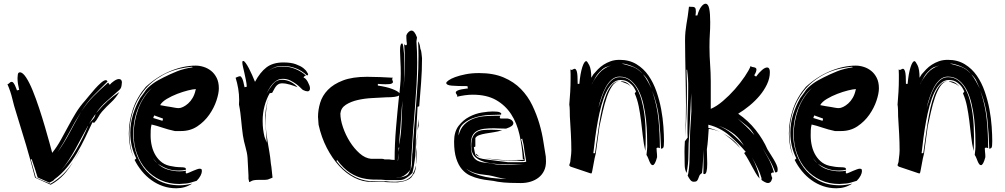

<svg xmlns="http://www.w3.org/2000/svg" viewBox="-20 -952 5393 1030"><path d="M168 1Q145 -89 120 -173.5Q95 -258 68 -344Q55 -384 46 -422.5Q37 -461 20 -500Q27 -502 31.5 -507.5Q36 -513 43 -513Q48 -513 52.5 -507Q57 -501 60.5 -493.5Q64 -486 67 -478Q70 -470 71 -467L83 -470Q79 -486 76.5 -501.5Q74 -517 74 -533Q74 -539 75.5 -551.5Q77 -564 87 -564Q102 -564 120 -536.5Q138 -509 155.5 -466Q173 -423 190 -371.5Q207 -320 221 -272Q235 -224 245.5 -186Q256 -148 260 -132Q286 -165 306 -201Q326 -237 345.5 -273.5Q365 -310 386.5 -345.5Q408 -381 437 -413Q444 -421 458.5 -439Q473 -457 489.5 -475.5Q506 -494 522 -508Q538 -522 548 -522Q553 -522 557 -515Q519 -477 481.5 -439Q444 -401 416 -353Q445 -399 482.5 -436.5Q520 -474 560 -509L569 -497Q575 -506 591 -517Q607 -528 618 -528Q626 -528 630 -523Q634 -518 634 -510Q634 -503 632 -492Q630 -481 626 -476Q621 -469 614 -464Q581 -434 551.5 -408.5Q522 -383 496 -346L503 -353Q530 -385 557.5 -410Q585 -435 620 -458Q601 -426 576.5 -403.5Q552 -381 527 -353Q515 -339 506.5 -322.5Q498 -306 485 -293L476 -296Q457 -255 436.5 -212.5Q416 -170 392 -129.5Q368 -89 338.5 -53Q309 -17 272 10Q269 16 259.5 20.5Q250 25 245 28L182 0Q175 -23 166.5 -49Q158 -75 150 -98L145 -97L172 0Q173 1 175.5 2Q178 3 185.5 6.5Q193 10 208.5 16.5Q224 23 251 34Q291 10 319 -18Q346 -45 371 -82Q360 -63 348 -47Q336 -30 322 -15Q308 0 291 13.5Q274 27 252 39ZM308 -38Q356 -92 390.5 -152Q425 -212 452 -275V-277Q435 -247 418.5 -215.5Q402 -184 385 -153.5Q368 -123 349 -93.5Q330 -64 308 -38ZM354 -241Q384 -298 416 -353Q381 -299 352 -243Q323 -188 289 -136Q325 -186 354 -241ZM492 -340Q482 -326 473.5 -312.5Q465 -299 457 -286Q466 -299 478 -311.5Q490 -324 492 -340ZM376 -89Q392 -115 406 -142Q407 -143 408 -144Q407 -143 407 -142Q393 -115 376 -89ZM421 -169 413 -154ZM429 -185Q425 -177 421 -169Q425 -177 429 -185ZM412 -153Q411 -150 409 -147Q411 -150 412 -153ZM374 -86Q372 -84 371 -82Q372 -84 374 -86Z M1035 18Q997 31 977 32.5Q957 34 942 35Q886 35 841 14Q796 -7 764 -43Q732 -79 714.5 -127.5Q697 -176 697 -231Q697 -263 703 -297.5Q709 -332 721 -365.5Q733 -399 752 -428Q770 -457 795 -480Q769 -459 751 -430Q732 -401 719 -367.5Q706 -334 700 -298.5Q694 -263 694 -230Q694 -188 707.5 -140.5Q721 -93 751 -52.5Q781 -12 828.5 15Q876 42 944 42Q976 42 1011 33Q973 58 926 58Q888 58 854.5 46.5Q821 35 792.5 14.5Q764 -6 741 -34Q718 -62 702 -94L711 -102Q694 -136 686.5 -170Q679 -204 679 -239Q679 -290 693.5 -337Q708 -384 732 -426L756 -459Q762 -470 773.5 -481Q785 -492 799 -502.5Q813 -513 828.5 -521.5Q844 -530 858 -537Q894 -555 930 -569.5Q966 -584 1014 -591L1010 -594Q918 -585 854 -549.5Q790 -514 750 -463Q710 -412 692 -351.5Q674 -291 674 -233Q674 -202 679.5 -170.5Q685 -139 696 -108Q671 -168 671 -235Q671 -301 693 -366Q715 -431 762 -486Q822 -541 893 -570.5Q964 -600 1030 -600Q1051 -600 1073 -593Q1095 -586 1113 -571.5Q1131 -557 1142.5 -534Q1154 -511 1154 -478Q1154 -451 1141 -412Q1128 -373 1102.5 -336.5Q1077 -300 1039 -274.5Q1001 -249 951 -249H918Q881 -257 850.5 -267.5Q820 -278 793 -284Q789 -268 788.5 -253.5Q788 -239 788 -225Q788 -196 794.5 -168.5Q801 -141 815 -118Q829 -95 850.5 -79.5Q872 -64 903 -60Q922 -56 936 -55.5Q950 -55 959.5 -54.5Q969 -54 973.5 -51.5Q978 -49 978 -42Q968 -39 957.5 -38Q947 -37 936 -37Q901 -37 873 -48.5Q845 -60 825 -75Q848 -52 880 -42.5Q912 -33 943 -33Q960 -33 978 -36Q976 -30 976 -29Q976 -23 981 -21Q985 -22 995 -26.5Q1005 -31 1015.5 -35.5Q1026 -40 1036 -43.5Q1046 -47 1050 -47Q1055 -47 1059 -45.5Q1063 -44 1063 -34Q1063 -24 1056 -10Q1049 4 1035 18ZM897 -378 919 -374Q930 -372 939 -372Q949 -372 962.5 -378.5Q976 -385 989.5 -397Q1003 -409 1013.5 -427Q1024 -445 1029 -468L1031 -474Q1017 -474 989 -467Q961 -460 931 -448.5Q901 -437 875 -421.5Q849 -406 839 -388Q854 -385 868.5 -382.5Q883 -380 897 -378ZM851 -304Q853 -306 853.5 -310Q854 -314 854 -316L807 -333L802 -319ZM823 -77Q816 -85 809 -93Q803 -100 799 -107Q808 -90 823 -77Z M1417 11Q1407 13 1395 13H1366Q1340 13 1329.5 19Q1319 25 1317 25L1313 7V-11L1308 -105Q1306 -132 1297 -163Q1288 -194 1283 -226Q1280 -247 1278 -266L1274 -305Q1272 -325 1269.5 -346Q1267 -367 1262 -391Q1262 -397 1262.5 -403Q1263 -409 1263 -415Q1263 -446 1258 -476Q1253 -506 1244 -535Q1251 -538 1257 -540.5Q1263 -543 1268 -543Q1273 -543 1279 -531.5Q1285 -520 1292 -484Q1294 -484 1298 -485.5Q1302 -487 1304 -487Q1303 -504 1299 -523.5Q1295 -543 1291 -561Q1287 -579 1283.5 -593.5Q1280 -608 1280 -617Q1280 -619 1280.5 -622Q1281 -625 1285 -625Q1290 -625 1298 -614Q1306 -603 1315 -586Q1324 -569 1332.5 -549.5Q1341 -530 1348 -513Q1375 -564 1409.5 -590.5Q1444 -617 1500 -617Q1541 -617 1567 -607.5Q1593 -598 1607.5 -586.5Q1622 -575 1627 -565L1633 -555Q1633 -549 1627 -547Q1601 -572 1568 -585Q1535 -598 1500 -598Q1466 -598 1449 -589Q1433 -581 1415 -569Q1434 -581 1450 -588Q1467 -595 1499 -595Q1534 -595 1566 -581.5Q1598 -568 1621 -547Q1616 -545 1612.5 -542.5Q1609 -540 1609 -535Q1614 -535 1620 -528.5Q1626 -522 1631 -513Q1636 -504 1639.5 -494.5Q1643 -485 1643 -479Q1643 -462 1630 -462Q1620 -462 1606 -469Q1603 -470 1593.5 -480Q1584 -490 1570 -500.5Q1556 -511 1538 -520Q1520 -529 1498 -529Q1480 -529 1466.5 -521.5Q1453 -514 1442 -501.5Q1431 -489 1422 -473L1409 -449Q1424 -476 1442 -498Q1462 -524 1492 -524Q1518 -524 1540 -512.5Q1562 -501 1576 -484Q1559 -491 1536 -498Q1513 -505 1492 -505Q1481 -505 1473 -500Q1465 -495 1459.5 -487.5Q1454 -480 1449.5 -471Q1445 -462 1440 -454L1427 -452Q1410 -423 1399.5 -384.5Q1389 -346 1389 -304Q1389 -279 1391.5 -259Q1394 -239 1399 -218L1411 -187L1409 -216Q1407 -250 1405 -276.5Q1403 -303 1403 -335Q1405 -364 1411 -390Q1416 -412 1426 -431Q1414 -407 1410 -376Q1405 -342 1405 -304Q1405 -274 1408 -247Q1411 -220 1415.5 -193Q1420 -166 1425 -137.5Q1430 -109 1433 -75L1436 -56L1442 1ZM1429 -436 1426 -431Z M2214 -730Q2216 -701 2217 -673.5Q2218 -646 2218 -617Q2218 -557 2214.5 -496.5Q2211 -436 2206 -374Q2201 -312 2196 -247Q2191 -182 2187 -112Q2187 -101 2186.5 -89.5Q2186 -78 2184 -64V-52Q2184 -49 2182 -44Q2180 -39 2178 -37Q2165 -22 2154.5 -14.5Q2144 -7 2135 -3.5Q2126 0 2118 0.5Q2110 1 2102 2H2108Q2111 2 2119.5 1Q2128 0 2138.5 -2.5Q2149 -5 2158.5 -9.5Q2168 -14 2172 -22L2181 -40Q2187 -51 2188.5 -63.5Q2190 -76 2190.5 -88.5Q2191 -101 2191 -113Q2191 -125 2193 -136Q2196 -199 2201.5 -262Q2207 -325 2212 -389Q2217 -453 2221 -518.5Q2225 -584 2225 -652Q2225 -673 2224.5 -692.5Q2224 -712 2223 -730Q2226 -726 2229.5 -717.5Q2233 -709 2235 -691Q2240 -680 2241 -667Q2242 -654 2244 -640Q2244 -572 2239 -508.5Q2234 -445 2229 -382L2220 -379L2211 -208Q2211 -136 2204.5 -89.5Q2198 -43 2193 -28V-25Q2178 -10 2167.5 -2.5Q2157 5 2148 9Q2139 13 2131.5 13.5Q2124 14 2116 14H2052Q2025 11 1994 11.5Q1963 12 1929 5Q1895 -2 1859.5 -24Q1824 -46 1788 -94Q1788 -92 1787 -91Q1786 -90 1785 -88Q1818 -43 1864.5 -14Q1911 15 1965 20H2049Q2061 22 2073.5 22.5Q2086 23 2101 23Q2116 23 2140.5 19Q2165 15 2187 -7Q2191 -12 2192.5 -14.5Q2194 -17 2196 -22L2199 -28Q2204 -37 2206.5 -46.5Q2209 -56 2211 -65Q2211 -54 2209.5 -46Q2208 -38 2202 -22L2199 -19L2187 -1Q2178 8 2167 13Q2156 18 2146 20.5Q2136 23 2127.5 24Q2119 25 2115 26H2082Q2069 26 2060.5 25.5Q2052 25 2047.5 24.5Q2043 24 2040 23H2010Q2001 23 1992 23.5Q1983 24 1973 24Q1926 24 1881.5 1.5Q1837 -21 1799.5 -62Q1762 -103 1733 -159Q1704 -215 1689 -283Q1689 -294 1687.5 -304Q1686 -314 1686 -325Q1686 -362 1697.5 -400.5Q1709 -439 1739 -470Q1769 -501 1820 -520.5Q1871 -540 1949 -540Q1985 -540 2019 -538.5Q2053 -537 2088 -535Q2084 -532 2084 -528Q2084 -523 2086 -519.5Q2088 -516 2088 -512Q2088 -507 2080.5 -503.5Q2073 -500 2049 -500Q2041 -500 2030.5 -500.5Q2020 -501 2007 -502V-493Q2055 -486 2084.5 -474.5Q2114 -463 2121 -454L2123 -452L2127 -496Q2130 -523 2130 -557Q2130 -592 2128 -626Q2126 -660 2126 -679Q2126 -703 2129 -711Q2132 -719 2137 -719Q2141 -719 2143.5 -702Q2146 -685 2147.5 -663.5Q2149 -642 2149 -621V-592Q2149 -563 2148 -533.5Q2147 -504 2145 -475Q2148 -513 2150 -549.5Q2152 -586 2152 -624Q2152 -647 2151 -669.5Q2150 -692 2148 -715Q2154 -709 2157 -709Q2161 -709 2163 -715Q2162 -723 2161 -732Q2160 -740 2160 -748V-763Q2165 -775 2173 -781.5Q2181 -788 2187 -788Q2204 -788 2217 -751ZM2052 -430Q2019 -428 1977.5 -426Q1936 -424 1899 -415.5Q1862 -407 1835.5 -390Q1809 -373 1806 -343Q1806 -310 1820 -269Q1834 -228 1857 -191.5Q1880 -155 1909.5 -129Q1939 -103 1971 -100H2028Q2033 -100 2035.5 -99.5Q2038 -99 2043 -97H2067Q2082 -94 2097 -94Q2097 -178 2104.5 -266.5Q2112 -355 2121 -440Q2108 -430 2052 -430ZM2124 -223Q2124 -212 2122.5 -200.5Q2121 -189 2121 -175Q2132 -231 2134 -293Q2136 -355 2139 -412Q2134 -364 2131.5 -317.5Q2129 -271 2124 -223ZM2211 -115Q2211 -126 2212 -137.5Q2213 -149 2215 -162Q2214 -132 2214 -105.5Q2214 -79 2211 -68Q2211 -73 2211.5 -77.5Q2212 -82 2212 -87Q2212 -95 2211.5 -102Q2211 -109 2211 -115ZM2226 -277Q2224 -272 2223 -265.5Q2222 -259 2220 -252L2224 -313ZM2217 -199Q2217 -190 2216.5 -181Q2216 -172 2215 -164Q2215 -184 2216 -204.5Q2217 -225 2219 -242ZM2118 -137Q2119 -141 2119 -145Q2119 -149 2121 -154V-165Q2120 -163 2120 -161.5Q2120 -160 2119 -159L2118 -157ZM2115 -89Q2116 -98 2117 -107.5Q2118 -117 2118 -127V-130L2114 -91Z M2695 -262Q2668 -262 2654.5 -263Q2641 -264 2630 -264Q2600 -264 2577 -261Q2554 -258 2538 -249Q2522 -240 2514 -223Q2506 -206 2506 -178Q2506 -137 2515.5 -117.5Q2525 -98 2542.5 -89.5Q2560 -81 2585 -79Q2610 -77 2641 -70Q2659 -68 2677 -67.5Q2695 -67 2713 -67H2785Q2735 -70 2685.5 -70.5Q2636 -71 2596.5 -79Q2557 -87 2532.5 -107Q2508 -127 2508 -168Q2508 -201 2516.5 -218.5Q2525 -236 2539.5 -244.5Q2554 -253 2574 -254.5Q2594 -256 2617 -256Q2645 -256 2674 -253Q2651 -246 2627.5 -242.5Q2604 -239 2584 -235.5Q2564 -232 2549.5 -226.5Q2535 -221 2530 -211V-166L2522 -162Q2526 -137 2529.5 -124.5Q2533 -112 2549 -105.5Q2565 -99 2600.5 -95Q2636 -91 2704 -82H2776Q2795 -82 2798.5 -83.5Q2802 -85 2803 -85L2794 -139Q2792 -159 2789 -175Q2786 -191 2781 -209Q2780 -206 2775 -206Q2780 -189 2783.5 -170Q2787 -151 2789.5 -134Q2792 -117 2793.5 -105Q2795 -93 2797 -91L2791 -89Q2789 -88 2785 -88H2779Q2772 -88 2763 -89.5Q2754 -91 2740 -91H2707Q2668 -91 2635 -95Q2604 -99 2581 -105Q2604 -100 2637 -97Q2672 -93 2702 -93Q2715 -93 2729.5 -93.5Q2744 -94 2761 -94H2794Q2791 -97 2787 -97H2785Q2781 -166 2767 -229Q2753 -292 2722 -339.5Q2691 -387 2641 -415.5Q2591 -444 2516 -444Q2495 -444 2474 -441Q2453 -438 2431 -433Q2433 -435 2433 -437Q2433 -442 2429 -446.5Q2425 -451 2425 -456Q2425 -462 2437.5 -467.5Q2450 -473 2491 -478Q2489 -480 2488.5 -484Q2488 -488 2488 -490Q2434 -490 2404 -492.5Q2374 -495 2374 -507Q2374 -512 2386.5 -521Q2399 -530 2422 -538.5Q2445 -547 2477.5 -553.5Q2510 -560 2550 -560Q2627 -560 2682 -536.5Q2737 -513 2774.5 -474.5Q2812 -436 2835.5 -387Q2859 -338 2873.5 -288.5Q2888 -239 2895 -192.5Q2902 -146 2908 -112Q2908 -106 2908.5 -100Q2909 -94 2909 -86Q2909 -57 2898.5 -35.5Q2888 -14 2869.5 0.5Q2851 15 2826.5 22.5Q2802 30 2774 30Q2752 30 2717 29Q2682 28 2650 23Q2629 18 2604 15.5Q2579 13 2553 7Q2527 1 2502.5 -10Q2478 -21 2458.5 -43.5Q2439 -66 2427.5 -102Q2416 -138 2416 -193Q2416 -245 2440 -276.5Q2464 -308 2497.5 -325.5Q2531 -343 2566 -348.5Q2601 -354 2623 -354Q2651 -354 2660 -350Q2669 -346 2669 -342Q2669 -339 2668 -337Q2643 -337 2604 -335Q2565 -333 2528.5 -322Q2492 -311 2466 -288.5Q2440 -266 2440 -225Q2449 -262 2470.5 -283.5Q2492 -305 2520 -315.5Q2548 -326 2577.5 -328.5Q2607 -331 2631 -331H2665Q2661 -327 2661 -323Q2661 -319 2665 -316H2704Q2720 -313 2727 -305.5Q2734 -298 2734 -292Q2734 -283 2725 -276Q2716 -269 2695 -262ZM2527 -20Q2555 -9 2584.5 -3Q2614 3 2643 5Q2672 8 2697 8Q2677 6 2657 1Q2636 -4 2620 -8Q2603 -12 2586.5 -13.5Q2570 -15 2552.5 -18Q2535 -21 2517 -27.5Q2499 -34 2481 -47Q2500 -30 2527 -20ZM2537 -125Q2536 -126 2543 -119Q2549 -113 2559 -110Q2554 -112 2544 -115Q2533 -119 2533 -127ZM2562 -110Q2561 -110 2559 -110Q2560 -110 2562 -110Z M3034 -64Q3034 -69 3037 -76Q3040 -83 3040 -91Q3043 -115 3044 -125.5Q3045 -136 3045 -144Q3045 -186 3042.5 -234.5Q3040 -283 3037 -328Q3037 -342 3036.5 -361Q3036 -380 3034 -391Q3037 -426 3039 -460Q3041 -494 3041 -529V-554Q3041 -567 3040 -580Q3043 -577 3046 -577Q3050 -577 3054.5 -580Q3059 -583 3063 -583Q3070 -583 3074.5 -568Q3079 -553 3079 -502H3088Q3093 -558 3103.5 -591Q3114 -624 3125 -624Q3130 -624 3141 -602.5Q3152 -581 3152 -535L3163 -553Q3174 -566 3187.5 -580Q3201 -594 3218 -605Q3235 -616 3256 -623.5Q3277 -631 3304 -631Q3356 -631 3394.5 -607.5Q3433 -584 3459 -546.5Q3485 -509 3501.5 -461.5Q3518 -414 3527 -365.5Q3536 -317 3539 -272Q3542 -227 3542 -195Q3542 -166 3538.5 -160.5Q3535 -155 3526 -154Q3524 -231 3516 -311Q3508 -391 3478 -466Q3505 -387 3512.5 -310.5Q3520 -234 3520 -157Q3514 -160 3509 -160Q3505 -160 3502 -157Q3502 -149 3503 -140Q3504 -132 3504.5 -124Q3505 -116 3505 -109Q3499 -86 3493 -76Q3487 -66 3482 -66Q3476 -66 3472 -71.5Q3468 -77 3464.5 -85Q3461 -93 3457.5 -102.5Q3454 -112 3448 -121Q3450 -138 3451 -148.5Q3452 -159 3452 -166Q3452 -193 3451 -231Q3450 -269 3445.5 -310.5Q3441 -352 3431.5 -393.5Q3422 -435 3405.5 -467.5Q3389 -500 3364 -520.5Q3339 -541 3304 -541Q3280 -541 3261.5 -525Q3243 -509 3229.5 -484Q3216 -459 3206 -429.5Q3196 -400 3190 -373Q3199 -401 3208.5 -430Q3218 -459 3231.5 -483Q3245 -507 3263 -522.5Q3281 -538 3305 -538Q3336 -538 3358.5 -521Q3381 -504 3396.5 -477Q3412 -450 3421.5 -415.5Q3431 -381 3436 -345.5Q3441 -310 3442.5 -276.5Q3444 -243 3444 -219Q3444 -200 3443.5 -181Q3443 -162 3442 -142Q3433 -180 3428.5 -221.5Q3424 -263 3419 -303.5Q3414 -344 3406.5 -381.5Q3399 -419 3385 -451L3392 -461Q3382 -484 3369.5 -496.5Q3357 -509 3345 -515Q3333 -521 3323 -522Q3313 -523 3310 -523Q3285 -523 3265.5 -505Q3246 -487 3231.5 -456.5Q3217 -426 3206 -386Q3195 -346 3187 -302Q3179 -258 3173 -213.5Q3167 -169 3163 -130H3172Q3177 -164 3182.5 -205Q3188 -246 3194.5 -288.5Q3201 -331 3210 -371Q3219 -411 3231.5 -443Q3244 -475 3261 -495Q3277 -514 3300 -517Q3278 -512 3263 -489Q3247 -465 3235 -430Q3223 -395 3213.5 -353.5Q3204 -312 3196 -274L3176 -128Q3172 -114 3170 -103L3166 -82Q3164 -72 3162 -60.5Q3160 -49 3157 -34L3154 -22H3148L3047 -56Q3042 -57 3039.5 -59Q3037 -61 3034 -64ZM3208 -577Q3188 -560 3176.5 -540.5Q3165 -521 3155 -501V-500Q3169 -529 3194 -559Q3218 -587 3258 -601Q3245 -597 3233 -593Q3219 -588 3208 -577ZM3328 -610Q3323 -611 3314 -611Q3346 -603 3374 -593.5Q3402 -584 3427 -556Q3410 -579 3382.5 -592Q3355 -605 3328 -610ZM3355 -496Q3347 -502 3336.5 -505.5Q3326 -509 3311 -515L3310 -517Q3327 -516 3340 -509.5Q3353 -503 3365 -487ZM3429 -554Q3443 -537 3455 -515Q3467 -493 3476 -476Q3466 -499 3457 -518Q3448 -537 3429 -554Z M4065 3Q4058 -23 4044 -51Q4031 -79 4014 -107Q4030 -79 4040 -50Q4051 -21 4055 6Q4044 -6 4034.5 -22.5Q4025 -39 4015 -57.5Q4005 -76 3994.5 -95Q3984 -114 3972 -131Q3978 -137 3981 -137Q3940 -185 3892 -226Q3844 -267 3780 -283V-266Q3809 -260 3842 -245Q3813 -257 3782 -261Q3780 -232 3778 -204.5Q3776 -177 3772 -151Q3772 -135 3773 -114.5Q3774 -94 3774 -74Q3774 -18 3759 -18Q3757 -18 3753 -20Q3754 -36 3754 -51V-148Q3752 -117 3751 -85.5Q3750 -54 3746 -24Q3735 -17 3731.5 -8.5Q3728 0 3725.5 7Q3723 14 3718.5 18.5Q3714 23 3702 23Q3691 23 3683.5 13.5Q3676 4 3669 -10L3672 -20Q3677 -49 3678.5 -79.5Q3680 -110 3680 -141Q3680 -198 3682.5 -250Q3685 -302 3689 -356Q3689 -381 3688.5 -405Q3688 -429 3688 -452L3678 -237Q3673 -182 3673 -125.5Q3673 -69 3663 -24Q3658 -34 3655.5 -44.5Q3653 -55 3653 -70Q3653 -89 3652.5 -104.5Q3652 -120 3652 -137Q3652 -149 3652.5 -163Q3653 -177 3654 -194L3669 -214Q3668 -228 3668 -241V-269Q3668 -321 3670 -372.5Q3672 -424 3672 -477V-504Q3672 -516 3671 -527Q3670 -538 3669 -550.5Q3668 -563 3666 -578H3663Q3663 -561 3663.5 -547Q3664 -533 3664.5 -519.5Q3665 -506 3665 -492V-462Q3665 -340 3656 -217Q3658 -261 3659 -303.5Q3660 -346 3660 -389Q3660 -434 3659 -476Q3658 -518 3657.5 -559.5Q3657 -601 3656 -644Q3655 -687 3655 -734Q3655 -760 3657 -781Q3659 -802 3662.5 -822.5Q3666 -843 3669.5 -865Q3673 -887 3676 -916L3698 -915Q3704 -915 3708.5 -910.5Q3713 -906 3713 -891Q3713 -886 3712.5 -881Q3712 -876 3711 -869H3721Q3729 -899 3741.5 -915.5Q3754 -932 3765 -932Q3779 -932 3784.5 -906.5Q3790 -881 3790 -833Q3790 -814 3789.5 -799Q3789 -784 3788 -769Q3787 -754 3786.5 -737.5Q3786 -721 3786 -700Q3786 -674 3787 -651Q3788 -628 3789.5 -606Q3791 -584 3792 -561.5Q3793 -539 3793 -514V-368Q3824 -381 3858 -410Q3892 -439 3922 -473Q3952 -507 3975 -541Q3998 -575 4007 -598Q4010 -594 4015 -593L4025 -591Q4030 -590 4034 -587.5Q4038 -585 4038 -579Q4038 -574 4035.5 -566.5Q4033 -559 4026 -548L4036 -541Q4052 -563 4068 -576.5Q4084 -590 4095 -590Q4110 -590 4110 -565Q4110 -532 4094.5 -499.5Q4079 -467 4055 -438.5Q4031 -410 4000.5 -385Q3970 -360 3940 -342Q3994 -305 4034 -254.5Q4074 -204 4097 -151Q4103 -141 4112 -127Q4121 -113 4130 -98Q4139 -83 4145.5 -68.5Q4152 -54 4152 -44Q4152 -31 4148 -29Q4144 -27 4139 -27Q4125 -67 4105 -100Q4087 -131 4069 -161Q4086 -130 4103 -100Q4121 -67 4132 -27Q4127 -27 4123 -26Q4119 -25 4116 -20Q4117 -15 4118 -11Q4120 -2 4123 3Q4119 19 4113 24.5Q4107 30 4100 30Q4092 30 4080.5 23.5Q4069 17 4065 13ZM3906 -235Q3941 -206 3971 -170L3962 -184Q3940 -219 3904 -243Q3870 -266 3835 -277Q3872 -263 3906 -235ZM4027 -227Q4010 -258 3985 -278Q3962 -297 3937 -316Q3959 -297 3982 -275Q4006 -252 4027 -227ZM3951 -157Q3932 -179 3905 -202.5Q3878 -226 3854 -239Q3879 -227 3904.5 -207.5Q3930 -188 3951 -157Z M4576 18Q4538 31 4518 32.5Q4498 34 4483 35Q4427 35 4382 14Q4337 -7 4305 -43Q4273 -79 4255.5 -127.5Q4238 -176 4238 -231Q4238 -263 4244 -297.5Q4250 -332 4262 -365.5Q4274 -399 4293 -428Q4311 -457 4336 -480Q4310 -459 4292 -430Q4273 -401 4260 -367.5Q4247 -334 4241 -298.5Q4235 -263 4235 -230Q4235 -188 4248.5 -140.5Q4262 -93 4292 -52.5Q4322 -12 4369.5 15Q4417 42 4485 42Q4517 42 4552 33Q4514 58 4467 58Q4429 58 4395.5 46.5Q4362 35 4333.5 14.5Q4305 -6 4282 -34Q4259 -62 4243 -94L4252 -102Q4235 -136 4227.5 -170Q4220 -204 4220 -239Q4220 -290 4234.5 -337Q4249 -384 4273 -426L4297 -459Q4303 -470 4314.5 -481Q4326 -492 4340 -502.5Q4354 -513 4369.5 -521.5Q4385 -530 4399 -537Q4435 -555 4471 -569.5Q4507 -584 4555 -591L4551 -594Q4459 -585 4395 -549.5Q4331 -514 4291 -463Q4251 -412 4233 -351.5Q4215 -291 4215 -233Q4215 -202 4220.5 -170.5Q4226 -139 4237 -108Q4212 -168 4212 -235Q4212 -301 4234 -366Q4256 -431 4303 -486Q4363 -541 4434 -570.5Q4505 -600 4571 -600Q4592 -600 4614 -593Q4636 -586 4654 -571.5Q4672 -557 4683.5 -534Q4695 -511 4695 -478Q4695 -451 4682 -412Q4669 -373 4643.5 -336.5Q4618 -300 4580 -274.5Q4542 -249 4492 -249H4459Q4422 -257 4391.5 -267.5Q4361 -278 4334 -284Q4330 -268 4329.5 -253.5Q4329 -239 4329 -225Q4329 -196 4335.5 -168.5Q4342 -141 4356 -118Q4370 -95 4391.5 -79.5Q4413 -64 4444 -60Q4463 -56 4477 -55.5Q4491 -55 4500.5 -54.5Q4510 -54 4514.5 -51.5Q4519 -49 4519 -42Q4509 -39 4498.5 -38Q4488 -37 4477 -37Q4442 -37 4414 -48.5Q4386 -60 4366 -75Q4389 -52 4421 -42.5Q4453 -33 4484 -33Q4501 -33 4519 -36Q4517 -30 4517 -29Q4517 -23 4522 -21Q4526 -22 4536 -26.5Q4546 -31 4556.5 -35.5Q4567 -40 4577 -43.5Q4587 -47 4591 -47Q4596 -47 4600 -45.5Q4604 -44 4604 -34Q4604 -24 4597 -10Q4590 4 4576 18ZM4438 -378 4460 -374Q4471 -372 4480 -372Q4490 -372 4503.5 -378.5Q4517 -385 4530.5 -397Q4544 -409 4554.5 -427Q4565 -445 4570 -468L4572 -474Q4558 -474 4530 -467Q4502 -460 4472 -448.5Q4442 -437 4416 -421.5Q4390 -406 4380 -388Q4395 -385 4409.5 -382.5Q4424 -380 4438 -378ZM4392 -304Q4394 -306 4394.5 -310Q4395 -314 4395 -316L4348 -333L4343 -319ZM4364 -77Q4357 -85 4350 -93Q4344 -100 4340 -107Q4349 -90 4364 -77Z M4795 -64Q4795 -69 4798 -76Q4801 -83 4801 -91Q4804 -115 4805 -125.5Q4806 -136 4806 -144Q4806 -186 4803.5 -234.5Q4801 -283 4798 -328Q4798 -342 4797.5 -361Q4797 -380 4795 -391Q4798 -426 4800 -460Q4802 -494 4802 -529V-554Q4802 -567 4801 -580Q4804 -577 4807 -577Q4811 -577 4815.5 -580Q4820 -583 4824 -583Q4831 -583 4835.5 -568Q4840 -553 4840 -502H4849Q4854 -558 4864.5 -591Q4875 -624 4886 -624Q4891 -624 4902 -602.5Q4913 -581 4913 -535L4924 -553Q4935 -566 4948.5 -580Q4962 -594 4979 -605Q4996 -616 5017 -623.5Q5038 -631 5065 -631Q5117 -631 5155.5 -607.5Q5194 -584 5220 -546.5Q5246 -509 5262.5 -461.5Q5279 -414 5288 -365.5Q5297 -317 5300 -272Q5303 -227 5303 -195Q5303 -166 5299.5 -160.5Q5296 -155 5287 -154Q5285 -231 5277 -311Q5269 -391 5239 -466Q5266 -387 5273.5 -310.5Q5281 -234 5281 -157Q5275 -160 5270 -160Q5266 -160 5263 -157Q5263 -149 5264 -140Q5265 -132 5265.5 -124Q5266 -116 5266 -109Q5260 -86 5254 -76Q5248 -66 5243 -66Q5237 -66 5233 -71.5Q5229 -77 5225.5 -85Q5222 -93 5218.5 -102.5Q5215 -112 5209 -121Q5211 -138 5212 -148.5Q5213 -159 5213 -166Q5213 -193 5212 -231Q5211 -269 5206.5 -310.5Q5202 -352 5192.5 -393.5Q5183 -435 5166.5 -467.5Q5150 -500 5125 -520.5Q5100 -541 5065 -541Q5041 -541 5022.5 -525Q5004 -509 4990.5 -484Q4977 -459 4967 -429.5Q4957 -400 4951 -373Q4960 -401 4969.5 -430Q4979 -459 4992.5 -483Q5006 -507 5024 -522.5Q5042 -538 5066 -538Q5097 -538 5119.5 -521Q5142 -504 5157.5 -477Q5173 -450 5182.5 -415.5Q5192 -381 5197 -345.5Q5202 -310 5203.5 -276.5Q5205 -243 5205 -219Q5205 -200 5204.5 -181Q5204 -162 5203 -142Q5194 -180 5189.5 -221.5Q5185 -263 5180 -303.5Q5175 -344 5167.5 -381.5Q5160 -419 5146 -451L5153 -461Q5143 -484 5130.5 -496.5Q5118 -509 5106 -515Q5094 -521 5084 -522Q5074 -523 5071 -523Q5046 -523 5026.5 -505Q5007 -487 4992.5 -456.5Q4978 -426 4967 -386Q4956 -346 4948 -302Q4940 -258 4934 -213.5Q4928 -169 4924 -130H4933Q4938 -164 4943.5 -205Q4949 -246 4955.5 -288.5Q4962 -331 4971 -371Q4980 -411 4992.5 -443Q5005 -475 5022 -495Q5038 -514 5061 -517Q5039 -512 5024 -489Q5008 -465 4996 -430Q4984 -395 4974.5 -353.5Q4965 -312 4957 -274L4937 -128Q4933 -114 4931 -103L4927 -82Q4925 -72 4923 -60.5Q4921 -49 4918 -34L4915 -22H4909L4808 -56Q4803 -57 4800.5 -59Q4798 -61 4795 -64ZM4969 -577Q4949 -560 4937.5 -540.5Q4926 -521 4916 -501V-500Q4930 -529 4955 -559Q4979 -587 5019 -601Q5006 -597 4994 -593Q4980 -588 4969 -577ZM5089 -610Q5084 -611 5075 -611Q5107 -603 5135 -593.5Q5163 -584 5188 -556Q5171 -579 5143.5 -592Q5116 -605 5089 -610ZM5116 -496Q5108 -502 5097.5 -505.5Q5087 -509 5072 -515L5071 -517Q5088 -516 5101 -509.5Q5114 -503 5126 -487ZM5190 -554Q5204 -537 5216 -515Q5228 -493 5237 -476Q5227 -499 5218 -518Q5209 -537 5190 -554Z"/></svg>

Font: Finger Paint
Style: Regular
Weight: 400
Designer: Ralph du Carrois
Foundry: Ralph du Carrois
Version: Version 1.002